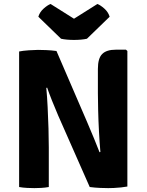

<svg xmlns="http://www.w3.org/2000/svg" viewBox="-20 -939 736 964"><path d="M76 -680.5Q95 -684.5 125 -686.5Q155 -688.5 170.5 -688.5Q186 -688.5 211.8 -687.5Q237.5 -686.5 263.5 -683L223 -501.5L212.5 -497.5Q216.5 -455 219.2 -401.2Q222 -347.5 223.5 -294Q225 -240.5 225 -199V0Q205.5 3.5 186.5 4.5Q167.5 5.5 152.5 5.5Q138 5.5 116.5 4.5Q95 3.5 76 0ZM272.5 -358Q256 -396.5 241.2 -433.5Q226.5 -470.5 216.5 -499.5L142.5 -585L263.5 -683L417.5 -326Q436.5 -282 452.8 -242Q469 -202 480 -174L561 -86.5L430.5 0ZM619.5 -683V-2.5Q607 0 588.2 2Q569.5 4 551.8 4.8Q534 5.5 523.5 5.5Q508 5.5 482.5 4.5Q457 3.5 430.5 0L472.5 -172.5L484 -176Q480 -222.5 477 -278Q474 -333.5 472.8 -385Q471.5 -436.5 471.5 -471V-593Q471.5 -646.5 493.2 -668Q515 -689.5 561 -689.5H612.5ZM469 -919Q484 -913.5 503.8 -896Q523.5 -878.5 530.5 -855L416.5 -744.5Q403.5 -741.5 386.2 -740Q369 -738.5 351.5 -738.5Q334 -738.5 316.8 -740Q299.5 -741.5 286.5 -744.5L172.5 -855Q179.5 -878.5 199.2 -896Q219 -913.5 234 -919L351.5 -845Z"/></svg>

Font: Signika Light
Style: Bold
Weight: 700
Version: Version 2.003;gftools[0.9.32]